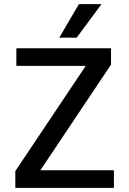

<svg xmlns="http://www.w3.org/2000/svg" viewBox="-20 -907 624 927"><path d="M350 -725H266L361 -887H470ZM530 0H54V-81L394 -589H59V-674H516V-595L175 -85H530Z"/></svg>

Font: Hind Kochi Medium
Style: Regular
Weight: 500
Designer: Dhruvi Tolia
Foundry: Indian Type Foundry
Version: Version 0.702;PS 1.0;hotconv 1.0.81;makeotf.lib2.5.63406